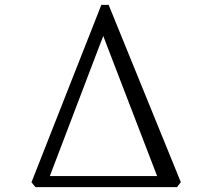

<svg xmlns="http://www.w3.org/2000/svg" viewBox="-20 -770 874 790"><path d="M126 0 109.5 -20 397 -750H427L724 -20.5L708 0ZM185 -45.5H626.5L420.5 -581L405 -622L390 -583.5Z"/></svg>

Font: Merriweather 48pt Light
Style: Regular
Weight: 300
Version: Version 2.100